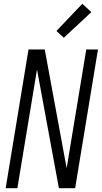

<svg xmlns="http://www.w3.org/2000/svg" viewBox="-20 -997 540 1017"><path d="M10 0 131 -735H217L333 -106L437 -735H499L378 0H292L176 -629L72 0ZM318 -797 279 -833 416 -977 464 -933Z"/></svg>

Font: Iosevka Curly Light
Style: Italic
Weight: 300
Italic angle: -9°
Monospace: yes
Designer: Belleve Invis
Foundry: Belleve Invis
Version: Version 22.1.2; ttfautohint (v1.8.4)